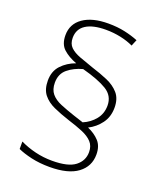

<svg xmlns="http://www.w3.org/2000/svg" viewBox="-140 -851 798 944"><g transform="rotate(20 258.5 -379.0)"><path d="M79 -395Q79 -444 108 -475Q137 -506 181 -522Q138 -538 111 -562.5Q84 -587 84 -634Q84 -693 132 -726.5Q180 -760 264 -760Q311 -760 350 -751.5Q389 -743 421 -730L407 -697Q378 -711 340.5 -719Q303 -727 263 -727Q195 -727 158.5 -703.5Q122 -680 122 -634Q122 -603 140 -585.5Q158 -568 190 -556Q222 -544 263 -530Q308 -516 346.5 -499.5Q385 -483 409 -455.5Q433 -428 433 -381Q433 -333 407.5 -298.5Q382 -264 344 -245Q381 -229 404.5 -203.5Q428 -178 428 -134Q428 -72 378.5 -35Q329 2 232 2Q179 2 135.5 -8Q92 -18 64 -31V-70Q101 -52 144 -41.5Q187 -31 233 -31Q317 -31 353.5 -59.5Q390 -88 390 -133Q390 -165 371.5 -185Q353 -205 319.5 -219Q286 -233 241 -247Q195 -262 158.5 -278.5Q122 -295 100.5 -322Q79 -349 79 -395ZM115 -397Q115 -361 133 -339.5Q151 -318 183.5 -304.5Q216 -291 258 -277L310 -260Q348 -276 372.5 -306.5Q397 -337 397 -379Q397 -430 353 -457Q309 -484 223 -507Q178 -495 146.5 -469Q115 -443 115 -397Z"/></g></svg>

Font: Noto Sans Bengali ExtraLight
Style: Regular
Weight: 200
Designer: Jelle Bosma - Monotype Design Team
Foundry: Monotype Imaging Inc.
Version: Version 2.003; ttfautohint (v1.8.4.7-5d5b)